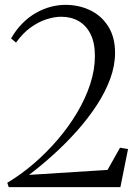

<svg xmlns="http://www.w3.org/2000/svg" viewBox="-20 -771 572 791"><path d="M10 -18Q65.5 -51 118.2 -96.2Q171 -141.5 216.8 -194.8Q262.5 -248 297.2 -306.2Q332 -364.5 351.5 -424Q371 -483.5 371 -540.5Q371 -594.5 353.2 -630.2Q335.5 -666 304.2 -684Q273 -702 232 -702Q203.5 -702 170.5 -691.2Q137.5 -680.5 105.2 -657Q73 -633.5 46 -595.5L25.5 -612.5Q46.5 -649 72.8 -675.2Q99 -701.5 128.8 -718.2Q158.5 -735 189.2 -743Q220 -751 249.5 -751Q305.5 -751 352 -728.5Q398.5 -706 426.2 -661.8Q454 -617.5 454 -553Q454 -500.5 434 -446.2Q414 -392 379 -338.2Q344 -284.5 298.5 -233.2Q253 -182 202 -135.8Q151 -89.5 99.5 -50.5L423 -71L474.5 -162.5L507.5 -157L476 0H16Z"/></svg>

Font: Merriweather 144pt Light
Style: Regular
Weight: 300
Version: Version 2.100